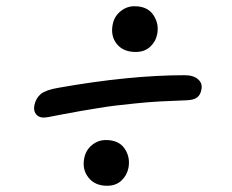

<svg xmlns="http://www.w3.org/2000/svg" viewBox="-20 -620 740 613"><path d="M413.1 -454.1Q373.5 -454.1 353 -479.5Q332.5 -504.9 339.8 -542Q344.7 -567.4 364.5 -583.7Q384.3 -600.1 409.2 -600.1Q450.7 -600.1 469.5 -572.3Q488.3 -544.4 481.9 -511.2Q477.1 -486.8 459.2 -470.5Q441.4 -454.1 413.1 -454.1ZM133.8 -246.1Q108.9 -241.2 97.4 -252.9Q85.9 -264.6 89.8 -284.2Q94.7 -307.1 110.6 -320.1Q126.5 -333 167 -339.8Q393.6 -379.9 569.8 -379.9Q597.7 -379.9 612.5 -366.7Q627.4 -353.5 623 -334Q620.1 -316.9 608.9 -308.6Q597.7 -300.3 574.2 -299.8Q529.8 -298.3 490.2 -296.1Q450.7 -293.9 412.1 -289.8Q373.5 -285.6 349.6 -283Q325.7 -280.3 287.6 -273.9Q249.5 -267.6 236.6 -265.4Q223.6 -263.2 182.1 -255.4Q140.6 -247.6 133.8 -246.1ZM321.8 -26.9Q283.2 -26.9 262.5 -53Q241.7 -79.1 249 -115.2Q253.9 -140.6 273.4 -156.7Q293 -172.9 317.9 -172.9Q359.4 -172.9 377.9 -145.5Q396.5 -118.2 390.1 -84Q385.3 -60.1 367.7 -43.5Q350.1 -26.9 321.8 -26.9Z"/></svg>

Font: Shantell Sans Bouncy
Style: Italic
Weight: 400
Italic angle: -11.31°
Designer: Stephen Nixon, Anya Danilova, Shantell Martin
Foundry: Arrow Type
Version: Version 1.006;[9816181b4]